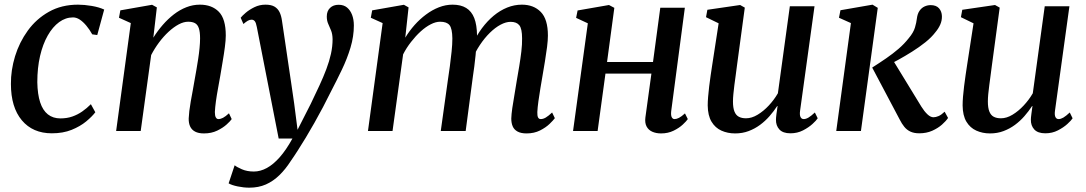

<svg xmlns="http://www.w3.org/2000/svg" viewBox="-20 -576 4773 844"><path d="M208 10Q124 10 76 -47.2Q28 -104.5 28 -207Q27.5 -267.5 46.2 -328.8Q65 -390 102.2 -441.5Q139.5 -493 195 -524.2Q250.5 -555.5 323 -555.5Q350.5 -555.5 383 -550Q415.5 -544.5 438 -534L407.5 -422L385.5 -425Q373.5 -446.5 359.5 -463.2Q345.5 -480 330.8 -489.8Q316 -499.5 301 -499.5Q268.5 -499.5 240 -478.8Q211.5 -458 189.8 -419.8Q168 -381.5 156 -329.5Q144 -277.5 144 -214.5Q145 -161.5 156.5 -126.2Q168 -91 190.5 -73.2Q213 -55.5 245.5 -55.5Q274.5 -55.5 298 -63.8Q321.5 -72 341.5 -86Q361.5 -100 379.5 -118L399 -82.5Q385 -64 358.8 -42.2Q332.5 -20.5 294.8 -5.2Q257 10 208 10Z M654 -410.5Q672.5 -440 695.2 -466.2Q718 -492.5 744.2 -512.8Q770.5 -533 799.2 -544.2Q828 -555.5 858.5 -555.5Q911.5 -555.5 942 -524.2Q972.5 -493 972.5 -420Q972.5 -399.5 968.5 -369Q964.5 -338.5 958.8 -305.5Q953 -272.5 948.5 -244Q944 -217.5 938.5 -188Q933 -158.5 929.2 -131.2Q925.5 -104 924.5 -83.5Q924.5 -67 928.8 -59.8Q933 -52.5 940 -52.5Q949.5 -52.5 960.5 -58.2Q971.5 -64 986.5 -78L998.5 -52.5Q993 -44 976.5 -29Q960 -14 934.8 -1.8Q909.5 10.5 876.5 10.5Q852.5 10.5 837.5 2.5Q822.5 -5.5 815.8 -20.2Q809 -35 809.5 -55.5Q810 -68.5 812.2 -88Q814.5 -107.5 818.5 -130.2Q822.5 -153 827 -176.5Q831.5 -200 835 -222Q839 -244 843.2 -268.2Q847.5 -292.5 851.2 -317.2Q855 -342 857.2 -365Q859.5 -388 859.5 -407.5Q859.5 -435.5 854.2 -451.5Q849 -467.5 837.5 -474Q826 -480.5 807 -480.5Q787.5 -480.5 765.5 -468.8Q743.5 -457 721.2 -436.5Q699 -416 679.2 -389.5Q659.5 -363 644.5 -334L598.5 0H490.5L555 -474.5L503 -498L509 -530.5L648.5 -555L669.5 -543.5Z M1109 -457Q1105.5 -476 1100 -482.8Q1094.5 -489.5 1086 -489.5Q1077.5 -489.5 1069.2 -484.8Q1061 -480 1050 -470.5L1038 -498Q1044 -506 1060 -519.8Q1076 -533.5 1098.5 -544.5Q1121 -555.5 1147 -555.5Q1172 -555.5 1186.5 -547Q1201 -538.5 1208.8 -522.8Q1216.5 -507 1219.5 -485Q1226 -441 1232.8 -395.5Q1239.5 -350 1246.2 -304.2Q1253 -258.5 1259.8 -212.8Q1266.5 -167 1273 -122L1288 -5.5L1346 -119.5Q1366.5 -162 1384 -199.8Q1401.5 -237.5 1414.5 -272Q1427.5 -306.5 1434.8 -339.2Q1442 -372 1442 -404Q1441.5 -427 1435.2 -442.2Q1429 -457.5 1422.8 -471.2Q1416.5 -485 1416.5 -503.5Q1416.5 -527.5 1430.8 -541.2Q1445 -555 1468.5 -555Q1491 -555 1505.5 -543Q1520 -531 1527.8 -510.5Q1535.5 -490 1535.5 -464Q1535.5 -416 1520.8 -367Q1506 -318 1483 -270Q1460 -222 1436 -176Q1418.5 -140.5 1399.8 -105Q1381 -69.5 1362 -35.8Q1343 -2 1324.5 28.5Q1306 59 1289.2 85.2Q1272.5 111.5 1258 132Q1235 168 1208 194.2Q1181 220.5 1148.8 234.8Q1116.5 249 1076 249Q1051.5 249 1025 243.5Q998.5 238 985 230L1011.5 150.5Q1021 158.5 1043.5 168.2Q1066 178 1096 178Q1124.5 178 1153 162.5Q1181.5 147 1209.8 115Q1238 83 1265.5 33H1205Z M1776 -543.5 1761.5 -410.5Q1779 -439.5 1802.2 -465.8Q1825.5 -492 1852.8 -512.2Q1880 -532.5 1909.5 -544Q1939 -555.5 1969.5 -555.5Q2005.5 -555.5 2029.2 -541Q2053 -526.5 2064.8 -496.5Q2076.5 -466.5 2077 -419Q2077 -412.5 2076.2 -404.2Q2075.5 -396 2074.8 -386.5Q2074 -377 2072.5 -367L2057 -380.5Q2074.5 -419.5 2098.2 -451.5Q2122 -483.5 2150 -506.8Q2178 -530 2209.5 -542.8Q2241 -555.5 2274 -555.5Q2326 -555.5 2357.2 -523.5Q2388.5 -491.5 2388.5 -419.5Q2388.5 -399.5 2384.8 -369.5Q2381 -339.5 2375.5 -306.5Q2370 -273.5 2365 -244Q2360.5 -217.5 2355.5 -188Q2350.5 -158.5 2346.8 -131.2Q2343 -104 2342 -83.5Q2341.5 -67 2345.2 -59.8Q2349 -52.5 2357 -52.5Q2367.5 -52.5 2379 -59.2Q2390.5 -66 2407 -81.5L2419 -56.5Q2412.5 -47.5 2396 -31.5Q2379.5 -15.5 2353.8 -2.5Q2328 10.5 2294.5 10.5Q2270 10.5 2255 2.2Q2240 -6 2233.8 -20.5Q2227.5 -35 2227.5 -55Q2228 -73 2232 -101.2Q2236 -129.5 2241.8 -161.5Q2247.5 -193.5 2252 -223.5Q2257 -252 2262.5 -285Q2268 -318 2271.8 -350Q2275.5 -382 2275 -407.5Q2275 -449.5 2263 -464.8Q2251 -480 2224.5 -480Q2204 -480 2180.5 -467.5Q2157 -455 2133.5 -432Q2110 -409 2089.5 -378.2Q2069 -347.5 2054.5 -311.5L2074.5 -378Q2073 -356.5 2070.5 -332.5Q2068 -308.5 2065 -284.2Q2062 -260 2058.5 -238L2027 0H1917.5L1948.5 -222Q1953 -251.5 1957.5 -284.8Q1962 -318 1965.2 -349.8Q1968.5 -381.5 1968.5 -407Q1968 -450.5 1956 -465.5Q1944 -480.5 1914.5 -480.5Q1895.5 -480.5 1873.5 -469.2Q1851.5 -458 1829.2 -437.8Q1807 -417.5 1786.8 -391.5Q1766.5 -365.5 1752 -337L1705.5 0H1597.5L1662 -474.5L1610 -498L1616 -530.5L1755.5 -555Z M2930.5 -87.5Q2928.5 -68.5 2933 -60.5Q2937.5 -52.5 2945 -52.5Q2954 -52.5 2964.8 -58Q2975.5 -63.5 2991 -77.5L3003.5 -52.5Q2997.5 -43.5 2981.5 -28.5Q2965.5 -13.5 2941 -1.5Q2916.5 10.5 2886 10.5Q2864 10.5 2847.2 3Q2830.5 -4.5 2822.2 -20.2Q2814 -36 2817 -59.5L2843.5 -252.5H2641.5L2607 0H2499L2564 -473.5L2512.5 -497.5L2519 -530L2657 -554L2680.5 -541.5L2648.5 -303.5H2850.5L2882.5 -542H2990.5Z M3211.5 10.5Q3178.5 10.5 3151.2 -1.8Q3124 -14 3107.8 -41Q3091.5 -68 3091 -112.5Q3091 -129 3092.8 -150.8Q3094.5 -172.5 3097.5 -197Q3100.5 -221.5 3104 -245.2Q3107.5 -269 3110.5 -288.5L3139 -473.5L3083.5 -500.5L3089.5 -533L3233.5 -554L3254 -542.5L3219.5 -287Q3217 -266.5 3214 -244.8Q3211 -223 3208.2 -202Q3205.5 -181 3203.8 -162.5Q3202 -144 3202 -130Q3202 -102 3208.5 -85.8Q3215 -69.5 3227.8 -62.8Q3240.5 -56 3259.5 -56Q3284.5 -56 3310.5 -71.8Q3336.5 -87.5 3359.8 -112.5Q3383 -137.5 3399.5 -166L3452 -548.5H3560.5L3497 -89Q3494.5 -70.5 3499 -61.5Q3503.5 -52.5 3513 -52.5Q3522.5 -52.5 3534 -59.2Q3545.5 -66 3562 -81.5L3574.5 -56Q3568.5 -46.5 3551.5 -31Q3534.5 -15.5 3509.8 -2.8Q3485 10 3454.5 10Q3421.5 10 3406 -7Q3390.5 -24 3391 -50Q3391 -53 3391.5 -59.8Q3392 -66.5 3393.2 -75.2Q3394.5 -84 3395.8 -93Q3397 -102 3398 -109.5L3396.5 -110Q3381.5 -87 3362.8 -65.5Q3344 -44 3321 -27Q3298 -10 3270.8 0.2Q3243.5 10.5 3211.5 10.5Z M3656 0 3720.5 -474.5 3668 -498 3674.5 -531 3815.5 -555.5 3838.5 -541.5 3764.5 0ZM4021 10Q3998 10 3982 2.5Q3966 -5 3955 -18.8Q3944 -32.5 3935.5 -49.5L3814 -279Q3847 -300 3876 -320Q3905 -340 3930 -361.5Q3955 -383 3975 -408.5Q3995.5 -433 4002 -455Q4008.5 -477 4010.5 -495Q4013 -515.5 4022 -528.5Q4031 -541.5 4044 -547.5Q4057 -553.5 4071 -553.5Q4095.5 -553.5 4107.8 -539.5Q4120 -525.5 4120.5 -505Q4121 -485.5 4113.2 -468Q4105.5 -450.5 4092 -434.5Q4075 -412 4047.8 -390.2Q4020.5 -368.5 3989.5 -349Q3958.5 -329.5 3930 -313.8Q3901.5 -298 3881.5 -288L3898 -323.5L4030 -107.5Q4043 -86.5 4056.8 -73.5Q4070.5 -60.5 4083.5 -60.5Q4093.5 -60.5 4105.8 -65.8Q4118 -71 4132.5 -85L4147.5 -57.5Q4138.5 -44 4120.8 -28.2Q4103 -12.5 4077.8 -1.2Q4052.5 10 4021 10Z M4332 10.5Q4299 10.5 4271.8 -1.8Q4244.5 -14 4228.2 -41Q4212 -68 4211.5 -112.5Q4211.5 -129 4213.2 -150.8Q4215 -172.5 4218 -197Q4221 -221.5 4224.5 -245.2Q4228 -269 4231 -288.5L4259.5 -473.5L4204 -500.5L4210 -533L4354 -554L4374.5 -542.5L4340 -287Q4337.5 -266.5 4334.5 -244.8Q4331.5 -223 4328.8 -202Q4326 -181 4324.2 -162.5Q4322.5 -144 4322.5 -130Q4322.5 -102 4329 -85.8Q4335.5 -69.5 4348.2 -62.8Q4361 -56 4380 -56Q4405 -56 4431 -71.8Q4457 -87.5 4480.2 -112.5Q4503.5 -137.5 4520 -166L4572.5 -548.5H4681L4617.5 -89Q4615 -70.5 4619.5 -61.5Q4624 -52.5 4633.5 -52.5Q4643 -52.5 4654.5 -59.2Q4666 -66 4682.5 -81.5L4695 -56Q4689 -46.5 4672 -31Q4655 -15.5 4630.2 -2.8Q4605.5 10 4575 10Q4542 10 4526.5 -7Q4511 -24 4511.5 -50Q4511.5 -53 4512 -59.8Q4512.5 -66.5 4513.8 -75.2Q4515 -84 4516.2 -93Q4517.5 -102 4518.5 -109.5L4517 -110Q4502 -87 4483.2 -65.5Q4464.5 -44 4441.5 -27Q4418.5 -10 4391.2 0.2Q4364 10.5 4332 10.5Z"/></svg>

Font: Merriweather 48pt Medium
Style: Italic
Weight: 500
Italic angle: -7.8°
Version: Version 2.101